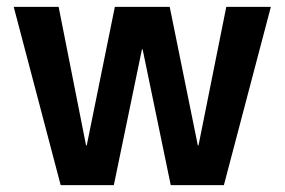

<svg xmlns="http://www.w3.org/2000/svg" viewBox="-20 -540 830 560"><path d="M157 0 20 -520H151L231 -116H233L315 -520H475L557 -116H559L640 -520H770L633 0H478L396 -396H394L312 0Z"/></svg>

Font: M PLUS 1 SemiBold
Style: Regular
Weight: 600
Designer: Coji Morishita
Foundry: UNDERFOREST DESIGN
Version: Version 1.001